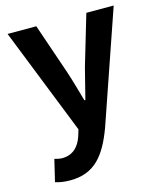

<svg xmlns="http://www.w3.org/2000/svg" viewBox="-116 -645 807 956"><g transform="rotate(-15 287.0 -167.5)"><path d="M128 225C253 225 313 149 362 17L561 -560H420L343 -300C330 -248 316 -194 303 -142H298C282 -196 268 -250 251 -300L162 -560H14L232 -10L222 23C206 72 174 108 117 108C104 108 88 104 78 101L51 214C73 221 95 225 128 225Z"/></g></svg>

Font: Noto Sans T Chinese Bold
Style: Bold
Weight: 700
Designer: Ryoko NISHIZUKA (kana & ideographs); Paul D. Hunt (Latin, Greek & Cyrillic); Wenlong ZHANG (bopomofo); Sandoll Communica
Foundry: Adobe Systems Incorporated
Version: Version 1.000;PS 1;hotconv 1.0.78;makeotf.lib2.5.61930